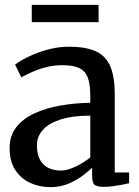

<svg xmlns="http://www.w3.org/2000/svg" viewBox="-20 -759 573 790"><path d="M19.5 -149.9Q19.5 -200.5 47 -235.6Q74.5 -270.8 121.4 -292.4Q168.4 -314.1 227.9 -324.6Q287.3 -335.1 351.5 -336V-364.4Q351.5 -409.7 342 -437.6Q332.4 -465.4 307.7 -478.1Q283 -490.7 237.6 -490.7Q198.9 -490.7 166.3 -481.8Q133.8 -472.9 108.8 -461.1Q83.7 -449.4 67.7 -440.8L42.1 -492.9Q49.8 -499.6 70.6 -511.9Q91.4 -524.1 121.8 -536.7Q152.3 -549.3 188.8 -558.1Q225.3 -566.8 263.9 -566.8Q334.2 -566.8 375.4 -547.4Q416.6 -527.9 434.4 -484.6Q452.2 -441.3 452.2 -370.3V-49.5H511.3V-5.2Q500.1 -2.3 482 1.2Q463.9 4.7 443.8 7.3Q423.7 9.8 406.9 9.8Q380.6 9.8 369.8 1.9Q359 -6 359 -36V-69Q346.5 -56.6 321.8 -37.6Q297.2 -18.7 263 -3.8Q228.8 11 187.1 11Q142.3 11 104.1 -6.5Q66 -24 42.8 -59.7Q19.5 -95.4 19.5 -149.9ZM230.4 -57.2Q257.2 -57.2 291.4 -73.8Q325.6 -90.5 351.5 -111.3V-283.3Q276.4 -283 227.8 -266.9Q179.1 -250.9 155.5 -223.6Q131.9 -196.4 131.9 -161.6Q131.9 -124.5 144.7 -101.4Q157.6 -78.4 179.9 -67.8Q202.2 -57.2 230.4 -57.2ZM385.6 -738.9V-668H110.7V-738.9Z"/></svg>

Font: Merriweather 7pt Light
Style: Regular
Weight: 300
Designer: Eben Sorkin
Foundry: Eben Sorkin
Version: Version 2.200;gftools[0.9.31]